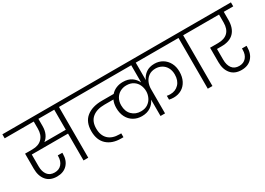

<svg xmlns="http://www.w3.org/2000/svg" viewBox="-37 -1490 3105 2248"><g transform="rotate(-30 1516.0 -365.5)"><path d="M846 -686H705V0H641V-363H151V-203Q151 -132 183.5 -89Q216 -46 280 -46Q340 -46 374.5 -86Q409 -126 409 -191V-202H471V-188Q471 -98 420 -44.5Q369 9 281 9Q187 9 137.5 -50Q88 -109 88 -207V-411H186Q272 -411 318 -458.5Q364 -506 364 -588V-686H-29V-740H846ZM641 -686H427V-588Q427 -529 407 -485Q387 -441 351 -415H641Z M1743 -686V-450Q1765 -502 1810.5 -534Q1856 -566 1924 -566Q1984 -566 2031.5 -537.5Q2079 -509 2106.5 -458Q2134 -407 2134 -340Q2134 -269 2107 -216.5Q2080 -164 2032.5 -136.5Q1985 -109 1925 -109Q1894 -109 1864 -116V-168Q1882 -163 1910 -163Q1980 -163 2025 -210Q2070 -257 2070 -339Q2070 -391 2048.5 -430Q2027 -469 1989.5 -490Q1952 -511 1907 -511Q1852 -511 1815 -484.5Q1778 -458 1760.5 -416.5Q1743 -375 1743 -330V0H1682V-221Q1660 -170 1612 -138Q1564 -106 1495 -106Q1433 -106 1384 -134.5Q1335 -163 1307.5 -215.5Q1280 -268 1280 -339Q1280 -398 1301 -443H1179Q1075 -443 1015.5 -394Q956 -345 956 -249Q956 -156 1008.5 -105Q1061 -54 1159 -54H1182V-2H1151Q1031 -2 961 -66Q891 -130 891 -250Q891 -375 968.5 -436.5Q1046 -498 1177 -498H1336Q1365 -531 1406.5 -548.5Q1448 -566 1497 -566Q1567 -566 1613 -535Q1659 -504 1682 -453V-686H788V-740H2237V-686ZM1513 -161Q1569 -161 1607 -187Q1645 -213 1663.5 -253.5Q1682 -294 1682 -335V-336Q1682 -380 1664 -420Q1646 -460 1608 -485.5Q1570 -511 1513 -511Q1467 -511 1428.5 -490Q1390 -469 1367.5 -429.5Q1345 -390 1345 -338Q1345 -256 1392.5 -208.5Q1440 -161 1513 -161Z M2321 0V-686H2180V-740H2525V-686H2384V0Z M2647 -349V-203Q2647 -132 2679 -89Q2711 -46 2775 -46Q2834 -46 2868.5 -85.5Q2903 -125 2903 -191V-208H2965V-192Q2965 -100 2914.5 -45.5Q2864 9 2776 9Q2683 9 2633.5 -50Q2584 -109 2584 -206V-402H2691Q2778 -402 2823.5 -446.5Q2869 -491 2869 -579V-686H2467V-740H3061V-686H2933V-579Q2933 -467 2876.5 -408Q2820 -349 2710 -349Z"/></g></svg>

Font: A Bank Premium Light
Style: Regular
Weight: 300
Designer: Ninad Kale (Devanagari), Jonny Pinhorn (Latin), Htun Naung (Myanmar)
Foundry: Indian Type Foundry
Version: 4.004